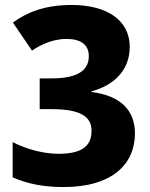

<svg xmlns="http://www.w3.org/2000/svg" viewBox="-20 -744 603 774"><path d="M237 10C434 10 524 -84 524 -206C524 -303 462 -359 349 -373V-376C434 -398 503 -457 503 -555C503 -662 412 -724 269 -724C160 -724 88 -694 32 -653L109 -540C136 -558 186 -587 248 -587C307 -587 338 -563 338 -518C338 -466 302 -428 188 -428H140V-304H188C311 -304 349 -270 349 -217C349 -161 318 -124 216 -124C161 -124 91 -140 31 -171V-29C91 -3 154 10 237 10Z"/></svg>

Font: Noto Sans Gurmukhi ExtraBold
Style: Regular
Weight: 800
Designer: Jelle Bosma - Monotype Design Team
Foundry: Monotype Imaging Inc.
Version: Version 2.004